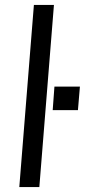

<svg xmlns="http://www.w3.org/2000/svg" viewBox="-20 -756 343 776"><path d="M117 -736H198L139 0H58ZM303 -406 295 -311H193L200 -406Z"/></svg>

Font: Muli
Style: Italic
Weight: 400
Italic angle: -4.541°
Designer: Vernon Adams
Foundry: Vernon Adams
Version: Version 2.001